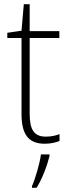

<svg xmlns="http://www.w3.org/2000/svg" viewBox="-20 -678 328 919"><path d="M199 -24C140 -24 122 -62 122 -135V-496H264V-529H122V-658H94L83 -531L15 -521V-496H83V-133C83 -39 113 10 194 10C224 10 246 4 265 -3V-36C247 -29 225 -24 199 -24ZM217 69V61H176C171 103 148 180 133 213V221H155C183 176 205 117 217 69Z"/></svg>

Font: Noto Sans Myanmar SemiCondensed ExtraLight
Style: Regular
Weight: 200
Width: 4
Designer: Monotype Design Team
Foundry: Monotype Imaging Inc.
Version: Version 2.107